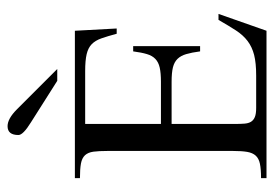

<svg xmlns="http://www.w3.org/2000/svg" viewBox="-127 -587 714 500"><g transform="rotate(-90 230.0 -337.0)"><path d="M399.9 0H16.1V-14.2Q39.6 -14.2 53.5 -17.1Q67.4 -20 74.7 -28.1Q82 -36.1 84.5 -50.5Q86.9 -64.9 86.9 -87.9V-413.1Q86.9 -436.5 85 -450.7Q83 -464.8 75.7 -472.7Q68.4 -480.5 54.2 -483.2Q40 -485.8 16.1 -485.8V-499H399.9L405.8 -390.1H392.1Q385.7 -414.1 380.1 -429.9Q374.5 -445.8 365 -455.1Q355.5 -464.4 339.1 -468.3Q322.8 -472.2 294.9 -472.2H157.2V-274.9H267.1Q290 -274.9 304 -278.1Q317.9 -281.2 326.4 -289.3Q335 -297.4 339.1 -311.3Q343.3 -325.2 346.2 -347.2H359.9V-172.9H346.2Q343.3 -194.8 339.1 -209Q335 -223.1 326.7 -231.7Q318.4 -240.2 304.4 -243.7Q290.5 -247.1 267.1 -247.1H157.2V-83Q157.2 -68.4 158 -57.9Q158.7 -47.4 162.8 -40.5Q167 -33.7 175.3 -30.3Q183.6 -26.9 199.2 -26.9H283.2Q315.9 -26.9 336.9 -32.2Q357.9 -37.6 373.3 -49.3Q388.7 -61 400.9 -79.8Q413.1 -98.6 428.2 -125H443.8ZM269.5 -544.9 161.6 -613.3Q128.4 -633.8 128.4 -646Q128.4 -674.3 151.4 -674.3Q170.9 -674.3 195.3 -649.9L300.3 -544.9Z"/></g></svg>

Font: Scheherazade
Style: Regular
Weight: 400
Designer: SIL International
Foundry: SIL International
Version: Version 2.100 (build 932/914)